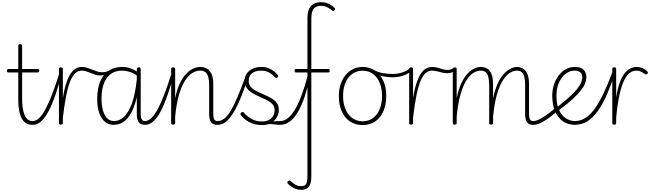

<svg xmlns="http://www.w3.org/2000/svg" viewBox="-20 -1139 6031 1778"><path d="M279 17Q246 17 221.5 2Q197 -13 181 -42.5Q165 -72 157 -115Q149 -158 149 -215V-468H59Q51 -468 47.5 -472Q44 -476 44 -483Q44 -491 47.5 -495.5Q51 -500 59 -500H149V-715Q149 -723 153.5 -726.5Q158 -730 168 -730Q177 -730 181 -726.5Q185 -723 185 -715V-500H328Q336 -500 339.5 -495.5Q343 -491 343 -483Q343 -476 339.5 -472Q336 -468 328 -468H185V-221Q185 -176 190.5 -138.5Q196 -101 207.5 -74Q219 -47 237 -32.5Q255 -18 280 -18Q289 -18 293 -12.5Q297 -7 297 -0.5Q297 6 292.5 11.5Q288 17 279 17Z M284 17Q275 17 270 11.5Q265 6 265 -0.5Q265 -7 270 -12.5Q275 -18 284 -18Q313 -18 342.5 -45.5Q372 -73 402 -129Q432 -185 464.5 -270.5Q497 -356 533 -471Q535 -479 541 -480.5Q547 -482 552 -478Q557 -474 554 -464Q525 -353 494.5 -264Q464 -175 431.5 -112.5Q399 -50 362.5 -16.5Q326 17 284 17Z M543 15Q534 15 530 11.5Q526 8 526 0V-500Q526 -508 530 -511.5Q534 -515 543 -515Q553 -515 557.5 -511.5Q562 -508 562 -500V-232Q577 -322 597 -378.5Q617 -435 640 -465.5Q663 -496 688 -507.5Q713 -519 739 -519Q746 -519 749 -514Q752 -509 751 -502Q750 -495 746.5 -490Q743 -485 736 -485Q707 -485 681.5 -465Q656 -445 634.5 -396.5Q613 -348 595 -263Q577 -178 562 -48V0Q562 8 557.5 11.5Q553 15 543 15Z M910 -440Q886 -440 864 -447Q842 -454 821.5 -462.5Q801 -471 780 -478Q759 -485 735 -485Q727 -485 723 -490Q719 -495 719 -502Q719 -509 724 -514Q729 -519 738 -519Q764 -519 787.5 -511.5Q811 -504 834 -494.5Q857 -485 879.5 -477.5Q902 -470 926 -470Q941 -470 958.5 -473.5Q976 -477 992 -486Q997 -489 1001.5 -486.5Q1006 -484 1007.5 -479Q1009 -474 1008 -469Q1007 -464 1002 -461Q984 -453 966.5 -448.5Q949 -444 935 -442Q921 -440 910 -440Z M1033 17Q985 17 951 -11.5Q917 -40 898.5 -93.5Q880 -147 880 -223Q880 -275 889 -320.5Q898 -366 916.5 -402.5Q935 -439 963 -465Q991 -491 1028.5 -505Q1066 -519 1113 -519Q1150 -519 1183 -508Q1216 -497 1253 -474V-436Q1212 -465 1175.5 -475Q1139 -485 1110 -485Q1074 -485 1044 -474Q1014 -463 991 -441.5Q968 -420 952 -388.5Q936 -357 928 -316Q920 -275 920 -224Q920 -170 931.5 -123Q943 -76 969 -47Q995 -18 1038 -18Q1085 -18 1127 -56Q1169 -94 1200.5 -179Q1232 -264 1247 -404L1267 -341Q1247 -212 1213.5 -133Q1180 -54 1135 -18.5Q1090 17 1033 17ZM1325 17Q1305 17 1290 11.5Q1275 6 1265.5 -6Q1256 -18 1251.5 -37Q1247 -56 1247 -83V-500Q1247 -508 1251.5 -511.5Q1256 -515 1266 -515Q1275 -515 1279 -511.5Q1283 -508 1283 -500V-84Q1283 -51 1292 -34.5Q1301 -18 1325 -18Q1333 -18 1336.5 -12.5Q1340 -7 1340 -0.5Q1340 6 1336.5 11.5Q1333 17 1325 17Z M1323 17Q1314 17 1309 11.5Q1304 6 1304 -0.5Q1304 -7 1309 -12.5Q1314 -18 1323 -18Q1352 -18 1381.5 -45.5Q1411 -73 1441 -129Q1471 -185 1503.5 -270.5Q1536 -356 1572 -471Q1574 -479 1580 -480.5Q1586 -482 1591 -478Q1596 -474 1593 -464Q1564 -353 1533.5 -264Q1503 -175 1470.5 -112.5Q1438 -50 1401.5 -16.5Q1365 17 1323 17Z M1996 17Q1976 17 1961 12Q1946 7 1936.5 -5Q1927 -17 1922 -35.5Q1917 -54 1917 -81V-346Q1917 -393 1909 -424Q1901 -455 1882.5 -470Q1864 -485 1832 -485Q1800 -485 1765 -465.5Q1730 -446 1697.5 -398.5Q1665 -351 1639.5 -268Q1614 -185 1602 -58V0Q1602 8 1597.5 11.5Q1593 15 1583 15Q1574 15 1569.5 11.5Q1565 8 1565 0V-500Q1565 -508 1569.5 -511.5Q1574 -515 1583 -515Q1593 -515 1597.5 -511.5Q1602 -508 1602 -500V-229Q1619 -313 1646.5 -369Q1674 -425 1706.5 -458Q1739 -491 1772 -505Q1805 -519 1833 -519Q1867 -519 1894.5 -504.5Q1922 -490 1938.5 -454.5Q1955 -419 1955 -356V-83Q1955 -52 1963 -35Q1971 -18 1996 -18Q2004 -18 2007.5 -12.5Q2011 -7 2011 -0.5Q2011 6 2007 11.5Q2003 17 1996 17Z M1994 17Q1985 17 1980 11.5Q1975 6 1975 -0.5Q1975 -7 1980 -12.5Q1985 -18 1994 -18Q2027 -18 2056.5 -40.5Q2086 -63 2115.5 -111.5Q2145 -160 2177.5 -236Q2210 -312 2249 -420Q2253 -430 2260.5 -431Q2268 -432 2273.5 -426.5Q2279 -421 2276 -413Q2245 -322 2217 -252Q2189 -182 2162 -131Q2135 -80 2108 -47Q2081 -14 2053 1.5Q2025 17 1994 17Z M2462 -1Q2492 -10 2512 -13.5Q2532 -17 2546.5 -17.5Q2561 -18 2574 -18Q2583 -18 2588 -12.5Q2593 -7 2593 -0.5Q2593 6 2588 11.5Q2583 17 2574 17Q2553 17 2533 14Q2513 11 2490.5 10Q2468 9 2437 16ZM2407 19Q2355 19 2316 4Q2277 -11 2251.5 -32Q2226 -53 2213 -69Q2206 -77 2206 -83Q2206 -89 2214 -96Q2222 -103 2228 -103Q2234 -103 2239 -95Q2265 -64 2307.5 -39Q2350 -14 2407 -14Q2444 -14 2470 -28Q2496 -42 2509.5 -65.5Q2523 -89 2523 -118Q2523 -152 2503 -174Q2483 -196 2451.5 -212Q2420 -228 2384.5 -243Q2349 -258 2317.5 -276.5Q2286 -295 2266 -323Q2246 -351 2246 -393Q2246 -429 2265 -457.5Q2284 -486 2319 -502.5Q2354 -519 2401 -519Q2438 -519 2467 -507.5Q2496 -496 2517.5 -478.5Q2539 -461 2552 -444Q2557 -438 2556 -432Q2555 -426 2548 -421Q2543 -417 2536.5 -417.5Q2530 -418 2524 -425Q2496 -455 2467 -470Q2438 -485 2399 -485Q2342 -485 2312.5 -459.5Q2283 -434 2283 -391Q2283 -357 2303 -334Q2323 -311 2355 -295Q2387 -279 2422.5 -264Q2458 -249 2490 -231Q2522 -213 2542 -187Q2562 -161 2562 -121Q2562 -88 2545 -55.5Q2528 -23 2494 -2Q2460 19 2407 19Z M2575 17Q2566 17 2561 11.5Q2556 6 2556 -0.5Q2556 -7 2561 -12.5Q2566 -18 2575 -18Q2611 -18 2644 -43.5Q2677 -69 2708.5 -120Q2740 -171 2770 -250Q2800 -329 2829 -435Q2831 -442 2837 -443.5Q2843 -445 2848 -441.5Q2853 -438 2852 -430Q2829 -326 2801 -243.5Q2773 -161 2739 -102.5Q2705 -44 2664 -13.5Q2623 17 2575 17Z M2768 619Q2741 619 2717 609.5Q2693 600 2674 586.5Q2655 573 2644 560Q2640 554 2641 548Q2642 542 2649 537Q2656 532 2661.5 533Q2667 534 2673 540Q2687 553 2712 569Q2737 585 2768 585Q2806 585 2816.5 562Q2827 539 2827 485V-468H2719Q2715 -468 2711.5 -472Q2708 -476 2708 -484Q2708 -500 2719 -500H2827V-971Q2827 -1028 2844 -1060Q2861 -1092 2890.5 -1105.5Q2920 -1119 2955 -1119Q2992 -1119 3026 -1102.5Q3060 -1086 3079 -1064Q3084 -1058 3082.5 -1052.5Q3081 -1047 3075 -1041Q3071 -1037 3064.5 -1037.5Q3058 -1038 3053 -1044Q3036 -1059 3010 -1072Q2984 -1085 2952 -1085Q2909 -1085 2886 -1060Q2863 -1035 2863 -964V-500H3022Q3033 -500 3033 -485Q3033 -468 3022 -468H2863V495Q2863 539 2852.5 566.5Q2842 594 2821 606.5Q2800 619 2768 619Z M3338 19Q3269 19 3219.5 -15Q3170 -49 3144 -109.5Q3118 -170 3118 -250Q3118 -310 3134.5 -359.5Q3151 -409 3180.5 -444.5Q3210 -480 3250 -499.5Q3290 -519 3338 -519Q3403 -519 3452.5 -485Q3502 -451 3529.5 -390.5Q3557 -330 3557 -250Q3557 -202 3547 -160.5Q3537 -119 3518.5 -86Q3500 -53 3473.5 -29.5Q3447 -6 3413 6.5Q3379 19 3338 19ZM3338 -16Q3380 -16 3413 -33Q3446 -50 3469.5 -81.5Q3493 -113 3505.5 -156Q3518 -199 3518 -250Q3518 -319 3496 -372Q3474 -425 3434 -454.5Q3394 -484 3338 -484Q3296 -484 3262.5 -467Q3229 -450 3205.5 -419Q3182 -388 3169.5 -345Q3157 -302 3157 -250Q3157 -182 3179 -129Q3201 -76 3241.5 -46Q3282 -16 3338 -16Z M3616 -423Q3572 -423 3525 -433Q3478 -443 3425 -470Q3419 -473 3418 -478Q3417 -483 3419 -488Q3421 -493 3425.5 -495Q3430 -497 3436 -494Q3477 -471 3523 -462.5Q3569 -454 3619 -454Q3647 -454 3676.5 -460.5Q3706 -467 3732 -478.5Q3758 -490 3774 -505Q3779 -511 3784 -510.5Q3789 -510 3792.5 -505.5Q3796 -501 3795.5 -494.5Q3795 -488 3789 -481Q3766 -461 3737 -448Q3708 -435 3677 -429Q3646 -423 3616 -423Z M3786 15Q3777 15 3773 11.5Q3769 8 3769 0V-500Q3769 -508 3773 -511.5Q3777 -515 3786 -515Q3796 -515 3800.5 -511.5Q3805 -508 3805 -500V-232Q3820 -322 3840 -378.5Q3860 -435 3883 -465.5Q3906 -496 3931 -507.5Q3956 -519 3982 -519Q3989 -519 3992 -514Q3995 -509 3994 -502Q3993 -495 3989.5 -490Q3986 -485 3979 -485Q3950 -485 3924.5 -465Q3899 -445 3877.5 -396.5Q3856 -348 3838 -263Q3820 -178 3805 -48V0Q3805 8 3800.5 11.5Q3796 15 3786 15Z M4121 -461Q4097 -461 4074 -467Q4051 -473 4027 -479Q4003 -485 3976 -485Q3970 -485 3967 -490Q3964 -495 3964 -502Q3964 -509 3968 -514Q3972 -519 3981 -519Q4008 -519 4032 -512Q4056 -505 4078.5 -498Q4101 -491 4123 -491Q4135 -491 4148 -494.5Q4161 -498 4175 -505Q4181 -508 4185.5 -503.5Q4190 -499 4192 -492.5Q4194 -486 4189 -483Q4171 -470 4154.5 -465.5Q4138 -461 4121 -461Z M4916 17Q4898 17 4884.5 12Q4871 7 4862 -5Q4853 -17 4848 -35.5Q4843 -54 4843 -81V-346Q4843 -393 4836 -424Q4829 -455 4812 -470Q4795 -485 4765 -485Q4735 -485 4702 -465Q4669 -445 4637.5 -396.5Q4606 -348 4581.5 -263Q4557 -178 4545 -48H4529Q4532 -185 4557.5 -276.5Q4583 -368 4619.5 -421Q4656 -474 4695.5 -496.5Q4735 -519 4766 -519Q4797 -519 4822.5 -504.5Q4848 -490 4863.5 -454.5Q4879 -419 4879 -356V-83Q4879 -52 4887 -35Q4895 -18 4916 -18Q4923 -18 4926.5 -12.5Q4930 -7 4930 -0.5Q4930 6 4926.5 11.5Q4923 17 4916 17ZM4190 15Q4182 15 4177.5 11.5Q4173 8 4173 0V-500Q4173 -508 4177.5 -511.5Q4182 -515 4190 -515Q4200 -515 4204.5 -511.5Q4209 -508 4209 -500V-230Q4226 -313 4252.5 -369Q4279 -425 4310.5 -458Q4342 -491 4373 -505Q4404 -519 4431 -519Q4464 -519 4490 -504.5Q4516 -490 4531 -454.5Q4546 -419 4546 -356V0Q4546 8 4541.5 11.5Q4537 15 4528 15Q4518 15 4514 11.5Q4510 8 4510 0V-346Q4510 -393 4502.5 -424Q4495 -455 4478 -470Q4461 -485 4430 -485Q4400 -485 4366.5 -465.5Q4333 -446 4301.5 -398.5Q4270 -351 4245.5 -268.5Q4221 -186 4209 -59V0Q4209 8 4204.5 11.5Q4200 15 4190 15Z M4920 17Q4911 17 4906 11.5Q4901 6 4901 -0.5Q4901 -7 4906 -12.5Q4911 -18 4920 -18Q4937 -18 4961 -27.5Q4985 -37 5023 -62.5Q5061 -88 5120 -135Q5126 -139 5131.5 -137Q5137 -135 5141 -129.5Q5145 -124 5144.5 -117.5Q5144 -111 5138 -106Q5078 -56 5037.5 -29.5Q4997 -3 4969.5 7Q4942 17 4920 17Z M5134 -143Q5203 -196 5249 -237.5Q5295 -279 5322 -312Q5349 -345 5360.5 -372Q5372 -399 5372 -423Q5372 -455 5353 -470Q5334 -485 5300 -485Q5269 -485 5239 -469Q5209 -453 5185 -422.5Q5161 -392 5147 -349.5Q5133 -307 5133 -254Q5133 -188 5148.5 -142.5Q5164 -97 5189.5 -70Q5215 -43 5245 -30.5Q5275 -18 5303 -18Q5311 -18 5315 -12.5Q5319 -7 5319 -0.5Q5319 6 5315 11.5Q5311 17 5303 17Q5239 17 5192 -16.5Q5145 -50 5119.5 -111Q5094 -172 5094 -254Q5094 -303 5108.5 -350.5Q5123 -398 5150.5 -436Q5178 -474 5217 -496.5Q5256 -519 5305 -519Q5347 -519 5369.5 -504.5Q5392 -490 5401 -468.5Q5410 -447 5410 -425Q5410 -397 5397.5 -365.5Q5385 -334 5355.5 -297.5Q5326 -261 5277 -216.5Q5228 -172 5155 -118Z M5303 17Q5295 17 5291 11.5Q5287 6 5287 -0.5Q5287 -7 5291 -12.5Q5295 -18 5303 -18Q5356 -18 5401 -46.5Q5446 -75 5487 -131.5Q5528 -188 5568.5 -273Q5609 -358 5651 -471Q5654 -479 5660.5 -479.5Q5667 -480 5672.5 -475.5Q5678 -471 5675 -463Q5640 -355 5601.5 -266.5Q5563 -178 5518.5 -114.5Q5474 -51 5421 -17Q5368 17 5303 17Z M5667 15Q5658 15 5654 11.5Q5650 8 5650 0V-500Q5650 -508 5654 -511.5Q5658 -515 5667 -515Q5677 -515 5681.5 -511.5Q5686 -508 5686 -500V-239Q5700 -324 5721 -379Q5742 -434 5767.5 -464.5Q5793 -495 5821 -507Q5849 -519 5876 -519Q5904 -519 5932 -507Q5960 -495 5976 -475Q5980 -471 5979.5 -466Q5979 -461 5975 -456Q5970 -451 5964 -449.5Q5958 -448 5952 -453Q5941 -462 5919.5 -473.5Q5898 -485 5872 -485Q5841 -485 5813 -465Q5785 -445 5760.5 -396.5Q5736 -348 5717 -263Q5698 -178 5686 -48V0Q5686 8 5681.5 11.5Q5677 15 5667 15Z"/></svg>

Font: Playwrite FR Moderne Thin
Style: Regular
Weight: 250
Version: Version 1.002